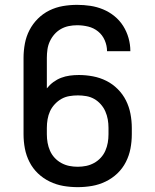

<svg xmlns="http://www.w3.org/2000/svg" viewBox="-20 -763 640 791"><path d="M300 8Q270 8 241 3Q212 -2 185 -15Q158 -28 136.5 -48.5Q115 -69 101.5 -95.5Q88 -122 82.5 -151Q77 -180 77 -210V-525Q77 -554 82.5 -583.5Q88 -613 101.5 -639Q115 -665 136 -686Q157 -707 183.5 -720Q210 -733 239 -738Q268 -743 298 -743Q325 -743 352 -739Q379 -735 404.5 -724.5Q430 -714 451.5 -696.5Q473 -679 487.5 -656Q502 -633 509.5 -606.5Q517 -580 517 -553Q517 -552 517 -552Q517 -552 517 -552H421Q421 -552 421 -552Q421 -552 421 -552Q421 -575 411.5 -597Q402 -619 384 -633.5Q366 -648 343.5 -653.5Q321 -659 298 -659Q280 -659 263 -655.5Q246 -652 231 -643.5Q216 -635 204.5 -622Q193 -609 185.5 -593Q178 -577 175.5 -559.5Q173 -542 173 -525V-399Q185 -414 200 -425Q215 -436 232 -442.5Q249 -449 267.5 -451.5Q286 -454 305 -454Q334 -454 363 -448.5Q392 -443 418 -430Q444 -417 465 -396Q486 -375 499 -349Q512 -323 517.5 -294Q523 -265 523 -236V-210Q523 -180 517.5 -151Q512 -122 498.5 -95.5Q485 -69 463.5 -48.5Q442 -28 415 -15Q388 -2 359 3Q330 8 300 8ZM300 -76Q318 -76 335 -79.5Q352 -83 367.5 -91.5Q383 -100 395 -113Q407 -126 414 -142Q421 -158 424 -175Q427 -192 427 -210V-236Q427 -254 424 -271Q421 -288 414 -304Q407 -320 395 -333.5Q383 -347 368 -355.5Q353 -364 335.5 -367Q318 -370 301 -370Q301 -370 301 -370Q301 -370 301 -370Q283 -370 265.5 -367Q248 -364 233 -355.5Q218 -347 205.5 -333.5Q193 -320 186 -304.5Q179 -289 176 -271.5Q173 -254 173 -236V-210Q173 -192 176 -175Q179 -158 186 -142Q193 -126 205 -113Q217 -100 232.5 -91.5Q248 -83 265 -79.5Q282 -76 300 -76Z"/></svg>

Font: Iosevka SS04 Medium Extended
Style: Regular
Weight: 500
Width: 7
Monospace: yes
Designer: Belleve Invis
Foundry: Belleve Invis
Version: Version 19.0.0; ttfautohint (v1.8.4)